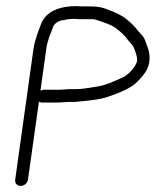

<svg xmlns="http://www.w3.org/2000/svg" viewBox="-20 -658 512 631"><path d="M204 -323H222C229 -323 238 -324 246 -325C279 -328 310 -331 338 -341C366 -351 399 -363 422 -381C435 -392 456 -414 464 -432C477 -459 471 -491 463 -508C459 -520 456 -531 448 -541L435 -555C422 -573 406 -587 388 -601C368 -614 347 -622 322 -631C306 -636 292 -637 272 -637H252C247 -637 240 -637 233 -638C179 -638 134 -623 116 -582C106 -554 95 -530 90 -497L30 -68C28 -56 36 -47 48 -47C60 -47 70 -56 72 -68L108 -324C112 -322 114 -321 117 -321H171C181 -321 193 -323 204 -323ZM226 -596C233 -595 240 -595 246 -595H286C292 -594 297 -593 302 -591C323 -583 344 -578 360 -566C376 -554 390 -542 401 -526L414 -511C416 -508 418 -506 419 -503C423 -491 438 -464 426 -446C418 -430 400 -412 386 -405C358 -392 326 -376 289 -372C270 -369 250 -365 228 -365H208C197 -365 186 -363 177 -363H123C120 -363 117 -362 113 -360L132 -497C136 -527 146 -545 155 -571C159 -582 177 -592 190 -592C200 -595 214 -596 226 -596Z"/></svg>

Font: PolanStronk
Style: Ita
Weight: 500
Version: Version 1.0